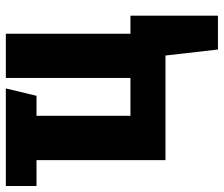

<svg xmlns="http://www.w3.org/2000/svg" viewBox="-74 -510 764 655"><g transform="rotate(-90 307.5 -183.0)"><path d="M581 -119.5V179H465.6L445.1 0H88.2V-440H0V-544.6H332.8L307.7 -440H239.5V-119.5H368.7V-544.6H519.5V-119.5Z"/></g></svg>

Font: FiraCode Nerd Font Mono
Style: Bold
Weight: 700
Monospace: yes
Designer: Carrois Corporate, Edenspiekermann AG, Nikita Prokopov
Foundry: Carrois Corporate, Edenspiekermann AG, Nikita Prokopov
Version: Version 6.002;Nerd Fonts 3.3.0